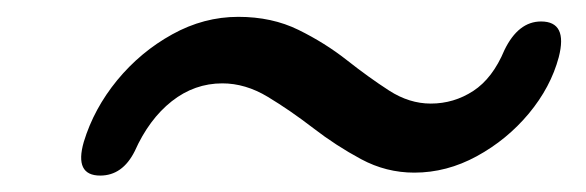

<svg xmlns="http://www.w3.org/2000/svg" viewBox="-20 -461 696 228"><path d="M472 -256Q438.5 -256 408.8 -272Q379 -288 351.8 -309Q324.5 -330 298 -346Q271.5 -362 244 -362Q211 -362 184 -340.8Q157 -319.5 140 -281.5Q125.5 -252.5 99 -252.5Q68 -252.5 79.5 -292.5Q91.5 -332 119.2 -365.8Q147 -399.5 184.5 -420.2Q222 -441 263 -441Q303 -441 334.5 -425.5Q366 -410 392 -389.5Q418 -369 442 -353.5Q466 -338 491.5 -338Q519 -338 542 -353Q565 -368 579 -401.5Q595.5 -435.5 622.5 -435.5Q654.5 -435.5 643.5 -393Q634 -357.5 608 -326.2Q582 -295 546.2 -275.5Q510.5 -256 472 -256Z"/></svg>

Font: Fraunces 9pt SuperSoft
Style: Italic
Weight: 400
Italic angle: -16°
Version: Version 1.000;[b76b70a41]